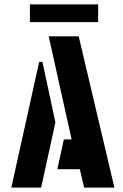

<svg xmlns="http://www.w3.org/2000/svg" viewBox="-20 -848 556 868"><path d="M115.2 -748V-828.1H423.8V-748ZM31.2 0 157.2 -568.4H171.9L230.5 -294.9L166 0ZM239.3 -83 268.6 -217.8H303.7L200.2 -683.6H335.9L497.1 0H360.4L340.8 -83Z"/></svg>

Font: Post No Bills Colombo ExtraBold
Style: Regular
Weight: 800
Designer: Kosala Senevirathne, Siva Puranthara, Lasantha Premarathna, Tharique Azeez
Foundry: Mooniak
Version: Version 1.220 ; ttfautohint (v1.6)